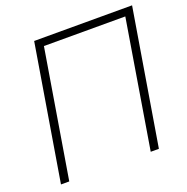

<svg xmlns="http://www.w3.org/2000/svg" viewBox="-129 -849 944 970"><g transform="rotate(-20 342.5 -364.0)"><path d="M683.1 -727.5 562.5 0H518.6L631.8 -686.5H194.3L80.6 0H36.1L156.7 -727.5Z"/></g></svg>

Font: Inter Display ExtraLight
Style: Italic
Weight: 200
Italic angle: -9.39999°
Designer: Rasmus Andersson
Foundry: rsms
Version: Version 4.000;git-a52131595